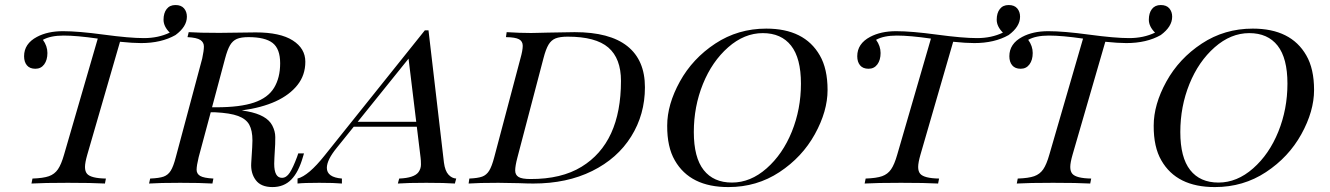

<svg xmlns="http://www.w3.org/2000/svg" viewBox="-20 -737 5339 771"><path d="M76.7 -511.2Q76.7 -561.5 128.4 -588.9Q171.4 -611.8 232.9 -611.8Q294.4 -611.8 397.2 -597.9Q500 -584 557.9 -584Q615.7 -584 661.6 -606Q636.7 -630.9 636.7 -657.7Q636.7 -684.6 649.2 -700.7Q661.6 -716.8 684.6 -716.8Q707.5 -716.8 719 -703.4Q730.5 -689.9 730.5 -669.9Q730.5 -629.9 684.6 -596.2Q627.9 -564 546.4 -564Q513.2 -564 461.9 -569.3L330.6 -116.2Q321.3 -84 321.3 -66.4Q321.3 -48.8 329.6 -39.1Q345.2 -21 405.3 -20L401.4 0Q349.6 -2.9 252.2 -2.9Q154.8 -2.9 106.4 0L110.4 -20Q153.8 -21.5 176.5 -29.5Q199.2 -37.6 212.6 -57.1Q226.1 -76.7 237.3 -116.2L372.6 -582Q288.1 -594.2 235.6 -594.2Q183.1 -594.2 152.3 -577.1Q170.4 -552.2 170.4 -524.2Q170.4 -496.1 157.5 -478.5Q144.5 -460.9 122.1 -460.9Q99.6 -460.9 88.1 -474.6Q76.7 -488.3 76.7 -511.2Z M848.6 -306.2Q944.3 -306.2 1000.2 -325.2Q1056.2 -344.2 1080.6 -384.5Q1105 -424.8 1105 -482.9Q1105 -541 1074.7 -564.5Q1044.4 -587.9 978 -587.9Q947.8 -587.9 930.9 -580.6Q914.1 -573.2 903.6 -555.2Q893.1 -537.1 883.8 -502L831.5 -306.2ZM1081.1 -79.6Q1081.1 -22.9 1112.3 -22.9Q1129.9 -22.9 1143.3 -43.2Q1156.7 -63.5 1172.9 -106.9L1177.7 -121.1H1200.7L1196.8 -107.9Q1179.2 -45.9 1149.7 -15.9Q1120.1 14.2 1074 14.2Q1027.8 14.2 1007.1 -13.7Q986.3 -41.5 988.8 -82L992.7 -145Q993.7 -164.6 993.7 -172.9Q993.7 -212.9 981 -236.1Q968.3 -259.3 936.3 -271.2Q904.3 -283.2 844.2 -286.1H826.2L777.8 -106Q769.5 -71.8 769.5 -55.4Q769.5 -39.1 783.9 -30.5Q798.3 -22 836.9 -20L833 0Q786.1 -2.9 703.6 -2.9Q621.1 -2.9 578.6 0L583 -20Q619.1 -21.5 637 -27.8Q654.8 -34.2 665.5 -51.3Q676.3 -68.4 686 -106L792 -502Q798.8 -533.7 798.8 -550.3Q798.8 -566.9 784.7 -576.4Q770.5 -585.9 732.9 -587.9L737.8 -607.9Q778.3 -605 860.8 -605L1006.8 -606.9Q1105 -606.9 1155.5 -574.7Q1206.1 -542.5 1206.1 -489Q1206.1 -435.5 1174.8 -396Q1111.3 -315.4 950.7 -293.5L972.7 -290Q1051.3 -275.4 1073.2 -233.4Q1085.4 -210 1085.4 -186.5Q1085.4 -163.1 1085 -158.2L1082 -105Q1081.1 -87.4 1081.1 -79.6Z M1620.6 -501.5 1416.5 -248H1651.4ZM1577.6 0 1583 -20Q1643.6 -22.5 1660.6 -45.9Q1670.4 -59.6 1670.4 -76.4Q1670.4 -93.3 1668.9 -104L1653.8 -228H1400.4L1332 -143.1Q1292.5 -94.7 1292.5 -63Q1292.5 -24.9 1353 -20V0Q1323.2 -2.9 1262 -2.9Q1200.7 -2.9 1174.8 0V-20Q1218.8 -31.2 1283.7 -112.8L1686 -615.2H1700.7L1762.7 -84Q1767.1 -50.8 1780.8 -35.9Q1794.4 -21 1812 -20L1806.6 0Q1766.6 -2.9 1691.9 -2.9Q1617.2 -2.9 1577.6 0Z M2473.6 -412.1Q2473.6 -502.4 2422.9 -546.1Q2372.1 -589.8 2259.8 -589.8Q2228.5 -589.8 2210.9 -582.8Q2193.4 -575.7 2182.6 -557.6Q2171.9 -539.6 2162.6 -503.9L2057.6 -104Q2048.8 -70.3 2048.8 -52.5Q2048.8 -34.7 2062.3 -26.4Q2075.7 -18.1 2109.9 -18.1Q2234.4 -17.6 2315.4 -67.4Q2473.6 -164.1 2473.6 -412.1ZM2121.6 0Q2098.6 0 2063.5 -1.5L1981.4 -2.9Q1900.9 -2.9 1861.8 0L1864.7 -20Q1898.9 -21.5 1916.3 -27.8Q1933.6 -34.2 1944.3 -51.5Q1955.1 -68.8 1964.8 -106L2069.8 -502Q2079.1 -534.7 2079.1 -553Q2079.1 -571.3 2064.2 -579.3Q2049.3 -587.4 2011.7 -587.9L2014.6 -607.9Q2068.4 -604.5 2112.3 -604.5L2136.7 -605L2177.7 -606Q2255.9 -607.9 2287.6 -607.9Q2428.2 -607.9 2499 -551.8Q2569.8 -495.6 2569.8 -386.5Q2569.8 -277.3 2514.6 -189Q2459.5 -100.6 2357.9 -50.3Q2256.3 0 2121.6 0Z M2802.7 -399.7Q2766.1 -309.1 2766.1 -206.8Q2766.1 -104.5 2805.7 -54.2Q2845.2 -3.9 2919.4 -3.9Q2993.7 -3.9 3058.3 -60.8Q3123 -117.7 3159.7 -208.3Q3196.3 -298.8 3196.3 -401.1Q3196.3 -503.4 3156.7 -553.7Q3117.2 -604 3043 -604Q2968.8 -604 2904.1 -547.1Q2839.4 -490.2 2802.7 -399.7ZM2659.2 -232.4Q2659.2 -317.4 2710.2 -409.7Q2761.2 -502 2852.3 -562Q2943.4 -622.1 3057.1 -622.1Q3210.4 -622.1 3272 -514.6Q3303.2 -460.9 3303.2 -375.7Q3303.2 -290.5 3252.2 -198.2Q3201.2 -106 3110.1 -45.9Q3019 14.2 2905.3 14.2Q2751.5 14.6 2689.9 -92.8Q2658.7 -146.5 2659.2 -232.4Z M3422.4 -511.2Q3422.4 -561.5 3474.1 -588.9Q3517.1 -611.8 3578.6 -611.8Q3640.1 -611.8 3742.9 -597.9Q3845.7 -584 3903.6 -584Q3961.4 -584 4007.3 -606Q3982.4 -630.9 3982.4 -657.7Q3982.4 -684.6 3994.9 -700.7Q4007.3 -716.8 4030.3 -716.8Q4053.2 -716.8 4064.7 -703.4Q4076.2 -689.9 4076.2 -669.9Q4076.2 -629.9 4030.3 -596.2Q3973.6 -564 3892.1 -564Q3858.9 -564 3807.6 -569.3L3676.3 -116.2Q3667 -84 3667 -66.4Q3667 -48.8 3675.3 -39.1Q3690.9 -21 3751 -20L3747.1 0Q3695.3 -2.9 3597.9 -2.9Q3500.5 -2.9 3452.1 0L3456.1 -20Q3499.5 -21.5 3522.2 -29.5Q3544.9 -37.6 3558.3 -57.1Q3571.8 -76.7 3583 -116.2L3718.3 -582Q3633.8 -594.2 3581.3 -594.2Q3528.8 -594.2 3498 -577.1Q3516.1 -552.2 3516.1 -524.2Q3516.1 -496.1 3503.2 -478.5Q3490.2 -460.9 3467.8 -460.9Q3445.3 -460.9 3433.8 -474.6Q3422.4 -488.3 3422.4 -511.2Z M4033.2 -511.2Q4033.2 -561.5 4085 -588.9Q4127.9 -611.8 4189.5 -611.8Q4251 -611.8 4353.8 -597.9Q4456.5 -584 4514.4 -584Q4572.3 -584 4618.2 -606Q4593.3 -630.9 4593.3 -657.7Q4593.3 -684.6 4605.7 -700.7Q4618.2 -716.8 4641.1 -716.8Q4664.1 -716.8 4675.5 -703.4Q4687 -689.9 4687 -669.9Q4687 -629.9 4641.1 -596.2Q4584.5 -564 4502.9 -564Q4469.7 -564 4418.5 -569.3L4287.1 -116.2Q4277.8 -84 4277.8 -66.4Q4277.8 -48.8 4286.1 -39.1Q4301.8 -21 4361.8 -20L4357.9 0Q4306.2 -2.9 4208.7 -2.9Q4111.3 -2.9 4063 0L4066.9 -20Q4110.4 -21.5 4133.1 -29.5Q4155.8 -37.6 4169.2 -57.1Q4182.6 -76.7 4193.8 -116.2L4329.1 -582Q4244.6 -594.2 4192.1 -594.2Q4139.6 -594.2 4108.9 -577.1Q4127 -552.2 4127 -524.2Q4127 -496.1 4114 -478.5Q4101.1 -460.9 4078.6 -460.9Q4056.2 -460.9 4044.7 -474.6Q4033.2 -488.3 4033.2 -511.2Z M4756.3 -399.7Q4719.7 -309.1 4719.7 -206.8Q4719.7 -104.5 4759.3 -54.2Q4798.8 -3.9 4873 -3.9Q4947.3 -3.9 5012 -60.8Q5076.7 -117.7 5113.3 -208.3Q5149.9 -298.8 5149.9 -401.1Q5149.9 -503.4 5110.4 -553.7Q5070.8 -604 4996.6 -604Q4922.4 -604 4857.7 -547.1Q4793 -490.2 4756.3 -399.7ZM4612.8 -232.4Q4612.8 -317.4 4663.8 -409.7Q4714.8 -502 4805.9 -562Q4897 -622.1 5010.7 -622.1Q5164.1 -622.1 5225.6 -514.6Q5256.8 -460.9 5256.8 -375.7Q5256.8 -290.5 5205.8 -198.2Q5154.8 -106 5063.7 -45.9Q4972.7 14.2 4858.9 14.2Q4705.1 14.6 4643.6 -92.8Q4612.3 -146.5 4612.8 -232.4Z"/></svg>

Font: PlayfairDisplaySC-Italic
Style: Italic
Weight: 400
Italic angle: -14°
Designer: Claus Eggers Sørensen
Foundry: Claus Eggers Sørensen
Version: Version 1.004;PS 001.004;hotconv 1.0.70;makeotf.lib2.5.58329